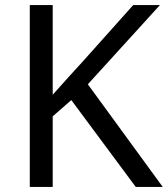

<svg xmlns="http://www.w3.org/2000/svg" viewBox="-20 -734 659 754"><path d="M619 0H513L260 -341L187 -277V0H97V-714H187V-362Q217 -396 248 -430Q279 -464 310 -498L503 -714H608L325 -403Z"/></svg>

Font: Noto Sans NKo
Style: Regular
Weight: 400
Designer: Monotype Design Team
Foundry: Monotype Imaging Inc.
Version: Version 2.003; ttfautohint (v1.8.4.7-5d5b)